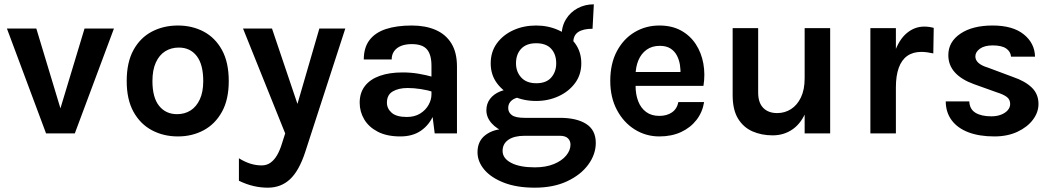

<svg xmlns="http://www.w3.org/2000/svg" viewBox="-20 -617 4872 888"><path d="M12 -485H148L264 -101H255L371 -485H507L326 0H193Z M803 14Q736.5 14 682.8 -14.5Q629 -43 597.5 -99.8Q566 -156.5 566 -242Q566 -329 597.5 -386Q629 -443 682.8 -471Q736.5 -499 803 -499Q868.5 -499 921.8 -471Q975 -443 1006.5 -386Q1038 -329 1038 -242Q1038 -156.5 1006.5 -99.8Q975 -43 921.8 -14.5Q868.5 14 803 14ZM799 -89Q834.5 -89 861.5 -106.2Q888.5 -123.5 904.2 -157.5Q920 -191.5 920 -242Q920 -319 889.8 -358Q859.5 -397 807 -397Q771.5 -397 744 -379.8Q716.5 -362.5 700.8 -328Q685 -293.5 685 -242Q685 -166 715.8 -127.5Q746.5 -89 799 -89Z M1104 -485H1238L1367 -103H1346L1457 -485H1577L1391 88Q1362.5 174 1320.8 212.5Q1279 251 1219 251Q1184.5 251 1151.8 243.2Q1119 235.5 1085 219V115Q1112.5 132 1138.2 140Q1164 148 1190 148Q1214 148 1231.5 135.2Q1249 122.5 1262 99.8Q1275 77 1284 47L1299 0Z M1990.5 0 1975.5 -118V-313Q1975.5 -364 1954.8 -388.5Q1934 -413 1884.5 -413Q1856 -413 1835.2 -404.8Q1814.5 -396.5 1803 -380.5Q1791.5 -364.5 1791.5 -342H1662.5Q1662.5 -397 1689 -431.8Q1715.5 -466.5 1765.2 -482.8Q1815 -499 1884.5 -499Q1947.5 -499 1994.5 -478.8Q2041.5 -458.5 2067.5 -416.5Q2093.5 -374.5 2093.5 -309V0ZM1831.5 14Q1769 14 1727.2 -7.8Q1685.5 -29.5 1664.5 -65Q1643.5 -100.5 1643.5 -142Q1643.5 -188 1667.8 -219.2Q1692 -250.5 1736.5 -266.2Q1781 -282 1841.5 -282Q1881 -282 1916.2 -276Q1951.5 -270 1986.5 -260V-191Q1959 -200 1926.5 -205Q1894 -210 1865.5 -210Q1823.5 -210 1796.5 -194.2Q1769.5 -178.5 1769.5 -142Q1769.5 -115 1791.5 -95.5Q1813.5 -76 1861.5 -76Q1898 -76 1923.5 -92Q1949 -108 1962.2 -132Q1975.5 -156 1975.5 -180H2003.5Q2003.5 -127.5 1984.2 -83.2Q1965 -39 1926.8 -12.5Q1888.5 14 1831.5 14Z M2453.5 251Q2370 251 2310.8 228Q2251.5 205 2220 167.8Q2188.5 130.5 2188.5 87Q2188.5 35 2226 7Q2263.5 -21 2320.5 -21L2406.5 11Q2358 11 2331.2 29.5Q2304.5 48 2304.5 81Q2304.5 115.5 2344.2 136.2Q2384 157 2453.5 157Q2504 157 2541 142Q2578 127 2598.2 102.8Q2618.5 78.5 2618.5 52Q2618.5 34 2606.5 22.5Q2594.5 11 2569.5 11H2406.5Q2357.5 11 2317.2 -4.8Q2277 -20.5 2253.2 -47.5Q2229.5 -74.5 2229.5 -107Q2229.5 -137.5 2246.5 -159.8Q2263.5 -182 2292.8 -194Q2322 -206 2358.5 -206L2388.5 -167Q2374 -167 2360.8 -161.2Q2347.5 -155.5 2339 -144.5Q2330.5 -133.5 2330.5 -117Q2330.5 -97 2347.5 -84.5Q2364.5 -72 2406.5 -72H2569.5Q2647 -72 2691.2 -43.8Q2735.5 -15.5 2735.5 44Q2735.5 96.5 2701 144Q2666.5 191.5 2603.2 221.2Q2540 251 2453.5 251ZM2459.5 -150Q2402 -150 2354.5 -171.8Q2307 -193.5 2278.2 -232.5Q2249.5 -271.5 2249.5 -324Q2249.5 -377.5 2278.2 -416.8Q2307 -456 2354.5 -477.5Q2402 -499 2459.5 -499Q2515.5 -499 2563 -477.5Q2610.5 -456 2639.5 -416.8Q2668.5 -377.5 2668.5 -324Q2668.5 -271.5 2639.5 -232.5Q2610.5 -193.5 2563 -171.8Q2515.5 -150 2459.5 -150ZM2460.5 -232Q2506.5 -232 2529.5 -258.5Q2552.5 -285 2552.5 -324Q2552.5 -366 2529.2 -391.5Q2506 -417 2459.5 -417Q2414.5 -417 2390.5 -391.5Q2366.5 -366 2366.5 -324Q2366.5 -285 2390.8 -258.5Q2415 -232 2460.5 -232ZM2631.5 -421 2577.5 -452Q2577.5 -495.5 2597.8 -528.2Q2618 -561 2651.8 -579Q2685.5 -597 2726.5 -597L2720.5 -484Q2677 -484 2654.2 -468.8Q2631.5 -453.5 2631.5 -421Z M3029.5 14Q2967.5 14 2916 -18Q2864.5 -50 2833.5 -108Q2802.5 -166 2802.5 -243Q2802.5 -323 2833.2 -380.5Q2864 -438 2915.5 -468.5Q2967 -499 3029.5 -499Q3087.5 -499 3129.8 -475.8Q3172 -452.5 3198 -412.8Q3224 -373 3233 -323Q3242 -273 3233.5 -220H2896.5V-284H3150L3127 -269Q3128.5 -292.5 3124.8 -316.5Q3121 -340.5 3110.5 -360.5Q3100 -380.5 3080.8 -392.8Q3061.5 -405 3031.5 -405Q2995.5 -405 2970.5 -387Q2945.5 -369 2932.5 -338Q2919.5 -307 2919.5 -268V-221Q2919.5 -180 2931.8 -148.5Q2944 -117 2968.5 -99Q2993 -81 3029.5 -81Q3064 -81 3087.5 -97Q3111 -113 3117.5 -145H3236.5Q3229 -98 3201.2 -62.2Q3173.5 -26.5 3129.8 -6.2Q3086 14 3029.5 14Z M3701.5 -487H3819.5V0H3701.5ZM3368.5 -487H3486.5V-189Q3486.5 -142 3510 -118Q3533.5 -94 3574.5 -94Q3609.5 -94 3638.2 -112.2Q3667 -130.5 3684.2 -166.2Q3701.5 -202 3701.5 -255H3733.5Q3733.5 -166 3710.5 -107.2Q3687.5 -48.5 3647 -19.8Q3606.5 9 3553.5 9Q3502 9 3460 -9.5Q3418 -28 3393.2 -68.8Q3368.5 -109.5 3368.5 -177Z M4005.5 0V-487H4123.5V0ZM4094.5 -213Q4094.5 -309 4116 -371.2Q4137.5 -433.5 4173.8 -463.8Q4210 -494 4254.5 -494Q4266.5 -494 4277.2 -492.5Q4288 -491 4298.5 -488L4296.5 -370Q4283.5 -373 4268.5 -375Q4253.5 -377 4241.5 -377Q4202.5 -377 4176.2 -358.5Q4150 -340 4136.8 -303.5Q4123.5 -267 4123.5 -213Z M4579 14Q4509 14 4458.8 -5.2Q4408.5 -24.5 4381.5 -60.8Q4354.5 -97 4354 -148H4463Q4464.5 -112 4491.5 -95.5Q4518.5 -79 4565 -79Q4590.5 -79 4610.2 -86.8Q4630 -94.5 4641 -107.5Q4652 -120.5 4652 -136Q4652 -156.5 4637 -168.2Q4622 -180 4590 -190L4484 -228Q4427 -248.5 4396.5 -282Q4366 -315.5 4366 -362Q4366 -423.5 4421.8 -461.2Q4477.5 -499 4571 -499Q4664 -499 4714.8 -458.2Q4765.5 -417.5 4767 -355H4656Q4654 -379 4633.2 -393Q4612.5 -407 4571 -407Q4533.5 -407 4512.2 -391.8Q4491 -376.5 4491 -356Q4491 -321.5 4550 -304L4665 -261Q4721 -242 4752 -212Q4783 -182 4783 -136Q4783 -97.5 4757.2 -63.2Q4731.5 -29 4685.5 -7.5Q4639.5 14 4579 14Z"/></svg>

Font: Karla ExtraLight
Style: Bold
Weight: 700
Version: Version 2.001